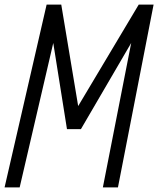

<svg xmlns="http://www.w3.org/2000/svg" viewBox="-34 -820 692 840"><path d="M-14 0 170 -800H234L308 -356L573 -800H638L482 0H416L540 -632L320 -255H259L199 -632L52 0Z"/></svg>

Font: Victor Mono Thin Light
Style: Italic
Weight: 300
Italic angle: -12°
Monospace: yes
Version: Version 1.561;gftools[0.9.30]